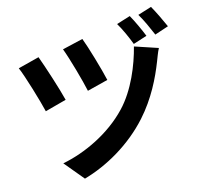

<svg xmlns="http://www.w3.org/2000/svg" viewBox="-98 -971 1195 1152"><g transform="rotate(-10 500.0 -395.0)"><path d="M457 -750 332 -709C362 -647 417 -501 436 -438L562 -482C542 -546 482 -700 457 -750ZM900 -617 754 -652C736 -542 692 -396 610 -293C508 -164 352 -74 215 -35L327 78C469 24 615 -77 720 -216C802 -325 847 -443 875 -539C882 -561 889 -592 900 -617ZM179 -688 51 -643C80 -590 145 -425 166 -361L295 -408C272 -476 209 -625 179 -688ZM761 -836 678 -802C705 -765 736 -709 756 -667L839 -702C821 -738 786 -800 761 -836ZM896 -868 813 -834C840 -798 871 -741 893 -700L976 -736C957 -771 921 -832 896 -868Z"/></g></svg>

Font: Source Han Sans CN
Style: Bold
Weight: 700
Designer: Ryoko NISHIZUKA 西塚涼子 (kana, bopomofo & ideographs); Paul D. Hunt (Latin, Greek & Cyrillic); Sandoll Communications 산돌커뮤니
Foundry: Adobe
Version: Version 2.001;hotconv 1.0.107;makeotfexe 2.5.65593